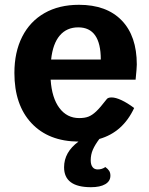

<svg xmlns="http://www.w3.org/2000/svg" viewBox="-20 -580 620 800"><path d="M545 -248H191Q196 -172 227.5 -130Q259 -88 310 -88Q333 -88 348.5 -94Q364 -100 380.5 -115.5Q397 -131 424 -166Q429 -174 445 -174Q462 -174 486.5 -162.5Q511 -151 539 -130Q492 -29 394 -1Q376 23 367 43.5Q358 64 358 88Q358 106 365.5 116Q373 126 387 126Q405 126 419 116Q430 124 435 132Q440 140 440 152Q440 175 418.5 187.5Q397 200 359 200Q247 200 247 117Q247 54 307 10Q182 9 111 -67Q40 -143 40 -276Q40 -363 72.5 -427Q105 -491 165.5 -525.5Q226 -560 309 -560Q424 -560 487 -495Q550 -430 550 -311Q550 -297 545 -248ZM400 -332Q400 -466 306 -466Q258 -466 229 -432Q200 -398 193 -332Z"/></svg>

Font: Krub
Style: Bold
Weight: 700
Version: Version 1.000; ttfautohint (v1.6)